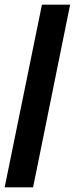

<svg xmlns="http://www.w3.org/2000/svg" viewBox="-22 -756 321 824"><path d="M279 -736 120 48H-2L158 -736Z"/></svg>

Font: Archicoco
Style: Regular
Weight: 400
Designer: Hector Gatti
Foundry: Hector Gatti
Version: 1.002